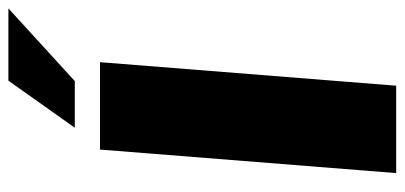

<svg xmlns="http://www.w3.org/2000/svg" viewBox="-273 -690 963 457"><g transform="rotate(-90 208.5 -461.5)"><path d="M81 -705H289L233 0H25ZM133 -765 245 -923H417L244 -765Z"/></g></svg>

Font: Nunito Sans Heavy Heavy
Style: Italic
Weight: 400
Italic angle: -4.541°
Designer: Vernon Adams
Foundry: Vernon Adams
Version: Version 2.002